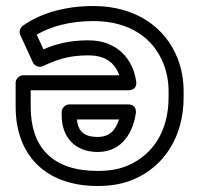

<svg xmlns="http://www.w3.org/2000/svg" viewBox="-20 -584 666 638"><path d="M124.4 -420 101.9 -468.8C148.2 -496 212.5 -514 290.2 -514C415.6 -514 491.3 -453.5 523.2 -372.3C534.5 -343.7 540.2 -313.1 540.2 -280V-261C540.2 -146.9 486.8 -68.7 403.6 -33.5C374.9 -21.4 342.5 -16 304.7 -16C154.1 -16 82 -94.4 82 -229V-284H407.9C417.9 -284 435.8 -290 432.7 -312.4C422.2 -388.7 368.7 -450 273.7 -450C213.2 -450 166.4 -438.7 124.4 -420ZM55.7 -498.3C47.3 -492.4 42.2 -479 47.5 -467.6L89.3 -376.6C94.4 -365.4 109.4 -358.3 122.3 -364.2C166.7 -384.4 204.5 -400 273.7 -400C331.9 -400 362 -373.9 376.3 -334H57C46.3 -334 32 -324.1 32 -309V-229C32 -69.3 130.4 34 304.3 34C347.1 34 387.3 27.7 423.1 12.5C525.9 -31 590.2 -130 590.2 -261V-280C590.2 -318.9 583.4 -356 569.8 -390.7C530.2 -491.2 433.6 -564 290.2 -564C193.6 -564 112.3 -538.8 55.7 -498.3ZM184.9 -200C184.9 -131 226.9 -79 304.5 -79C389.5 -79 423.2 -150.1 431.5 -208.4C432.9 -218.2 429.7 -237 406.8 -237H209.9C194.8 -237 184.9 -222.7 184.9 -212ZM235.5 -187H375.6C364.1 -151.8 344.5 -129 304.5 -129C257.7 -129 239.6 -149 235.5 -187Z"/></svg>

Font: Asimov
Style: WidOu
Weight: 500
Designer: Google
Version: Version 2.000980; 2014